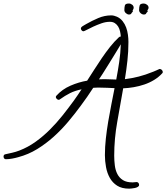

<svg xmlns="http://www.w3.org/2000/svg" viewBox="-165 -909 959 1108"><path d="M774.4 -493.2Q774.4 -489.3 771.5 -486.3Q751 -463.9 724.6 -447.8Q698.2 -431.6 668 -421.4Q637.7 -411.1 606.4 -405.8Q575.2 -400.4 545.9 -399.4Q529.3 -303.7 511.7 -206.1Q494.1 -108.4 494.1 -10.7Q494.1 17.6 497.6 45.4Q501 73.2 512.2 95.2Q523.4 117.2 544.4 130.4Q565.4 143.6 600.6 143.6Q606.4 143.6 611.8 142.6Q617.2 141.6 623 141.6Q629.9 141.6 633.8 146.5Q637.7 151.4 637.7 158.2Q637.7 165 630.4 169.4Q623 173.8 613.8 175.8Q604.5 177.7 594.7 178.7Q585 179.7 580.1 179.7Q538.1 179.7 511.2 162.6Q484.4 145.5 468.8 117.7Q453.1 89.8 446.8 55.2Q440.4 20.5 440.4 -13.7Q440.4 -60.5 445.8 -109.4Q451.2 -158.2 459.5 -207.5Q467.8 -256.8 477.5 -305.7Q487.3 -354.5 496.1 -400.4Q475.6 -401.4 455.1 -402.3Q434.6 -403.3 414.1 -403.3Q403.3 -403.3 393.6 -403.3Q383.8 -403.3 373 -402.3Q356.4 -376 338.4 -350.6Q320.3 -325.2 301.8 -299.8Q267.6 -252.9 228.5 -206.5Q189.5 -160.2 145 -120.1Q100.6 -80.1 49.8 -48.8Q-1 -17.6 -59.6 -2Q-76.2 2.9 -95.2 6.3Q-114.3 9.8 -131.8 9.8Q-137.7 9.8 -141.1 4.9Q-144.5 0 -144.5 -4.9Q-144.5 -16.6 -134.8 -18.6Q-113.3 -23.4 -93.8 -27.8Q-74.2 -32.2 -53.7 -40Q-2.9 -59.6 41 -91.3Q85 -123 123.5 -161.6Q162.1 -200.2 196.3 -243.2Q230.5 -286.1 261.7 -329.1Q273.4 -345.7 284.2 -361.3Q294.9 -377 305.7 -393.6Q267.6 -385.7 239.3 -371.6Q210.9 -357.4 179.7 -335Q177.7 -333 172.9 -333Q168 -333 162.6 -338.4Q157.2 -343.8 157.2 -348.6Q157.2 -353.5 160.2 -356.4Q193.4 -393.6 241.7 -414.6Q290 -435.5 337.9 -443.4Q357.4 -473.6 378.9 -507.3Q400.4 -541 423.3 -574.7Q446.3 -608.4 470.7 -639.2Q495.1 -669.9 521.5 -694.3Q527.3 -698.2 530.3 -698.2H532.2Q531.2 -712.9 527.8 -728Q524.4 -743.2 517.1 -755.4Q509.8 -767.6 498 -775.4Q486.3 -783.2 468.8 -783.2Q445.3 -783.2 420.4 -774.4Q395.5 -765.6 373.5 -755.4Q351.6 -745.1 335.9 -736.8Q320.3 -728.5 316.4 -728.5Q310.5 -728.5 306.2 -733.9Q301.8 -739.3 301.8 -744.1Q301.8 -751 308.6 -755.9Q313.5 -759.8 320.3 -763.2Q327.1 -766.6 333 -770.5Q365.2 -789.1 401.9 -804.7Q438.5 -820.3 477.5 -820.3Q485.4 -820.3 494.1 -817.9Q502.9 -815.4 509.8 -812.5Q529.3 -803.7 542.5 -787.1Q555.7 -770.5 563 -750.5Q570.3 -730.5 573.2 -708.5Q576.2 -686.5 576.2 -667Q576.2 -612.3 570.3 -559.1Q564.5 -505.9 555.7 -452.1Q596.7 -457 636.2 -467.3Q675.8 -477.5 713.9 -493.2Q724.6 -497.1 734.4 -501.5Q744.1 -505.9 754.9 -510.7H757.8Q763.7 -510.7 769 -505.4Q774.4 -500 774.4 -493.2ZM532.2 -653.3Q519.5 -631.8 500 -600.1Q480.5 -568.4 461.4 -537.6Q442.4 -506.8 426.8 -482.4Q411.1 -458 406.2 -451.2Q414.1 -451.2 422.4 -451.7Q430.7 -452.1 439.5 -452.1Q454.1 -452.1 469.2 -451.2Q484.4 -450.2 499 -450.2H505.9Q515.6 -501 522.9 -551.3Q530.3 -601.6 532.2 -653.3ZM692.4 -864.3Q692.4 -860.4 690.4 -857.4Q688.5 -854.5 686.5 -850.6L685.5 -849.6Q687.5 -843.8 687.5 -841.8Q680.7 -836.9 678.2 -831.1Q675.8 -825.2 665 -825.2Q655.3 -825.2 646.5 -833Q637.7 -840.8 637.7 -850.6Q637.7 -867.2 641.1 -877.9Q644.5 -888.7 665 -888.7Q673.8 -888.7 683.1 -881.8Q692.4 -875 692.4 -864.3ZM606.4 -864.3Q606.4 -858.4 601.6 -850.6H600.6V-849.6Q601.6 -846.7 601.6 -841.8Q595.7 -836.9 592.8 -831.1Q589.8 -825.2 579.1 -825.2Q570.3 -825.2 561.5 -833Q552.7 -840.8 552.7 -850.6Q552.7 -867.2 555.7 -877.9Q558.6 -888.7 579.1 -888.7Q588.9 -888.7 597.7 -881.8Q606.4 -875 606.4 -864.3Z"/></svg>

Font: Calligraffitti
Style: Regular
Weight: 400
Designer: Dathan Boardman
Foundry: Open Window
Version: Version 1.001